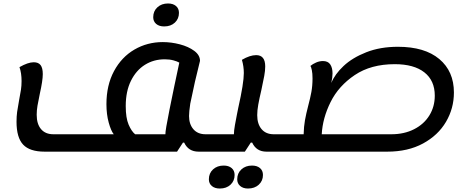

<svg xmlns="http://www.w3.org/2000/svg" viewBox="-20 -847 2695 1104"><path d="M1213 -75 1198 25H1122Q1063 25 1039 -27H1032L998 25H236Q151 25 113 -15.5Q75 -56 75 -147Q75 -178 78.5 -203.5Q82 -229 90 -272Q97 -308 100.5 -331Q104 -354 104 -381Q104 -427 92 -461Q141 -489 174 -489Q201 -489 213.5 -472.5Q226 -456 226 -421Q226 -384 209 -308Q200 -266 195.5 -239Q191 -212 191 -187Q191 -134 216 -104.5Q241 -75 287 -75H634Q618 -95 605 -142.5Q592 -190 592 -248Q592 -357 635.5 -438Q679 -519 753 -562Q827 -605 916 -605Q965 -605 1014.5 -592Q1064 -579 1097 -554.5Q1130 -530 1130 -497Q1100 -380 1074 -251Q1067 -204 1067 -180Q1067 -133 1092 -104Q1117 -75 1162 -75ZM703 -237Q703 -169 719.5 -130.5Q736 -92 757 -75H931Q930 -94 955 -218.5Q980 -343 1011 -487Q999 -494 977 -500Q955 -506 927 -506Q864 -506 813.5 -474.5Q763 -443 733 -382.5Q703 -322 703 -237ZM861 -748Q861 -783 885 -805Q909 -827 946 -827Q975 -827 992 -812.5Q1009 -798 1009 -773Q1009 -739 985.5 -717Q962 -695 924 -695Q895 -695 878 -709.5Q861 -724 861 -748Z M1601 -75 1586 25H1512Q1454 25 1430 -27H1422L1388 25H1195L1210 -75H1325V-76Q1325 -95 1331 -128.5Q1337 -162 1342 -187Q1347 -212 1350 -227Q1382 -369 1382 -427Q1382 -465 1371 -503Q1417 -530 1453 -530Q1505 -530 1505 -465Q1505 -441 1499.5 -411Q1494 -381 1483 -330Q1471 -279 1465 -245.5Q1459 -212 1459 -185Q1459 -134 1484 -104.5Q1509 -75 1554 -75ZM1181 184Q1181 149 1205 127Q1229 105 1266 105Q1295 105 1312 119.5Q1329 134 1329 159Q1329 193 1305.5 215Q1282 237 1244 237Q1215 237 1198 222.5Q1181 208 1181 184ZM1344 184Q1344 149 1368 127Q1392 105 1429 105Q1458 105 1475 119.5Q1492 134 1492 159Q1492 193 1468 215Q1444 237 1406 237Q1378 237 1361 222.5Q1344 208 1344 184Z M2590 -315Q2590 -224 2544.5 -146.5Q2499 -69 2412.5 -22Q2326 25 2207 25H1583L1599 -75H1726Q1727 -119 1733.5 -155.5Q1740 -192 1752 -238Q1764 -283 1770.5 -318.5Q1777 -354 1777 -396Q1777 -425 1773 -444Q1769 -463 1765 -468Q1778 -479 1797.5 -487.5Q1817 -496 1837 -496Q1866 -496 1879 -476.5Q1892 -457 1892 -425Q1892 -402 1885 -370Q1905 -420 1955.5 -467.5Q2006 -515 2086 -546.5Q2166 -578 2268 -578Q2422 -578 2506 -507.5Q2590 -437 2590 -315ZM2480 -297Q2480 -384 2420 -431Q2360 -478 2250 -478Q2113 -478 2020 -415.5Q1927 -353 1881 -260.5Q1835 -168 1830 -75H2230Q2304 -75 2361 -104Q2418 -133 2449 -183.5Q2480 -234 2480 -297Z"/></svg>

Font: Lemonada
Style: Regular
Weight: 400
Designer: Mohamed Gaber (Arabic) Eduardo Tunni (Latin)
Foundry: Kief Type Foundry
Version: Version 3.006